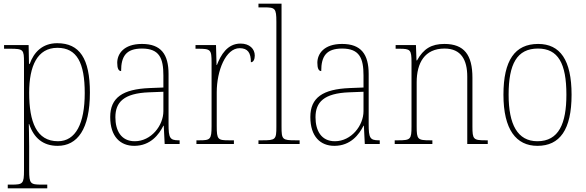

<svg xmlns="http://www.w3.org/2000/svg" viewBox="-20 -780 3175 1040"><path d="M22 240H236V220H205C145 220 138 215 138 143V13C138 -50 136 -88 136 -108H138C163 -33 213 10 292 10C399 10 467 -80 467 -279C467 -463 411 -546 290 -546C209 -546 163 -496 141 -434H137L135 -536H2V-516H35C107 -516 110 -511 110 -442V143C110 215 104 220 43 220H22ZM294 -15C178 -15 138 -119 138 -278C138 -422 182 -521 291 -521C397 -521 439 -439 439 -276C439 -111 390 -15 294 -15Z M707 10C795 10 841 -51 865 -99H867L872 0H953V-20H948C900 -20 893 -33 893 -107V-379C893 -486 852 -542 749 -542C649 -542 615 -487 615 -440C615 -410 622 -395 636 -395C636 -475 663 -517 749 -517C844 -517 865 -464 865 -371V-306L790 -303C644 -297 577 -251 577 -146C577 -40 632 10 707 10ZM710 -15C635 -15 605 -74 605 -145C605 -226 650 -275 788 -280L865 -283V-178C865 -100 799 -15 710 -15Z M1044 0H1247V-20H1221C1160 -20 1154 -24 1154 -97V-280C1154 -398 1203 -519 1278 -519C1323 -519 1339 -493 1339 -443C1353 -443 1360 -459 1360 -479C1360 -515 1332 -544 1283 -544C1211 -544 1176 -482 1155 -428H1153L1150 -536H1039V-516H1051C1121 -516 1126 -512 1126 -441V-97C1126 -24 1119 -20 1059 -20H1044Z M1380 0H1603V-20H1582C1509 -20 1505 -24 1505 -94V-760H1380V-740H1410C1470 -740 1477 -736 1477 -662V-94C1477 -24 1473 -20 1400 -20H1380Z M1791 10C1879 10 1925 -51 1949 -99H1951L1956 0H2037V-20H2032C1984 -20 1977 -33 1977 -107V-379C1977 -486 1936 -542 1833 -542C1733 -542 1699 -487 1699 -440C1699 -410 1706 -395 1720 -395C1720 -475 1747 -517 1833 -517C1928 -517 1949 -464 1949 -371V-306L1874 -303C1728 -297 1661 -251 1661 -146C1661 -40 1716 10 1791 10ZM1794 -15C1719 -15 1689 -74 1689 -145C1689 -226 1734 -275 1872 -280L1949 -283V-178C1949 -100 1883 -15 1794 -15Z M2118 0H2322V-20H2310C2242 -20 2237 -25 2237 -95V-334C2237 -439 2280 -517 2388 -517C2478 -517 2511 -455 2511 -365V0H2622V-20H2611C2544 -20 2539 -25 2539 -95V-359C2539 -483 2494 -542 2387 -542C2317 -542 2274 -516 2239 -453H2236L2233 -536H2123V-516H2142C2203 -516 2209 -511 2209 -442V-95C2209 -25 2204 -20 2136 -20H2118Z M2891 10C3012 10 3076 -77 3076 -267C3076 -455 3014 -542 2895 -542C2769 -542 2707 -453 2707 -267C2707 -78 2776 10 2891 10ZM2891 -15C2783 -15 2735 -106 2735 -267C2735 -433 2780 -517 2894 -517C3003 -517 3048 -437 3048 -267C3048 -111 3007 -15 2891 -15Z"/></svg>

Font: Noto Serif Tamil SemiCondensed Thin
Style: Regular
Weight: 100
Width: 4
Designer: Indian Type Foundry, Tom Grace, and the Monotype Design Team
Foundry: Monotype Imaging Inc.
Version: Version 2.004